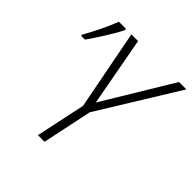

<svg xmlns="http://www.w3.org/2000/svg" viewBox="-190 -856 998 998"><g transform="rotate(45 308.5 -357.0)"><path d="M239.3 0 297.4 -273.4 212.4 -713.9H261.7L332 -332.5L562.5 -713.9H616.7L345.7 -274.4L288.1 0ZM32.2 -523.9 33.2 -533.7Q43.5 -551.3 55.4 -574Q67.4 -596.7 79.6 -621.8Q91.8 -647 102.3 -671.1Q112.8 -695.3 120.1 -714.4H172.9L171.9 -703.6Q164.6 -688 150.9 -664.3Q137.2 -640.6 120.6 -614Q104 -587.4 88.1 -563.7Q72.3 -540 61 -523.9Z"/></g></svg>

Font: Open Sans SemiCondensed Light
Style: Italic
Weight: 300
Width: 4
Italic angle: -12°
Designer: Monotype Design Team
Foundry: Monotype Imaging Inc.
Version: Version 3.000